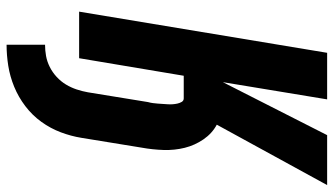

<svg xmlns="http://www.w3.org/2000/svg" viewBox="-230 -544 990 569"><g transform="rotate(90 264.5 -260.0)"><path d="M113 215V101Q130 101 146.5 98Q163 95 179 87Q195 79 208.5 66.5Q222 54 231 39Q240 24 245.5 7.5Q251 -9 254 -26L283 -204Q285 -211 286 -218.5Q287 -226 287.5 -233Q288 -240 288.5 -247.5Q289 -255 289.5 -262.5Q290 -270 289.5 -277Q289 -284 287.5 -291Q286 -298 282.5 -304Q279 -310 272 -310H205L153 0H15L137 -735H275L224 -426L381 -735H529L350 -408Q376 -394 393.5 -368.5Q411 -343 418.5 -313Q426 -283 425 -250.5Q424 -218 418 -185L389 -7Q384 24 372.5 54.5Q361 85 341.5 112Q322 139 295 159.5Q268 180 237.5 192.5Q207 205 175.5 210Q144 215 113 215Z"/></g></svg>

Font: Iosevka SS04 Heavy Oblique
Style: Regular
Weight: 900
Italic angle: -9°
Monospace: yes
Designer: Belleve Invis
Foundry: Belleve Invis
Version: Version 19.0.0; ttfautohint (v1.8.4)